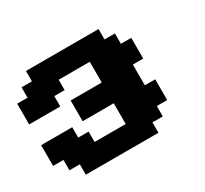

<svg xmlns="http://www.w3.org/2000/svg" viewBox="-129 -813 1070 1002"><g transform="rotate(-30 406.0 -312.5)"><path d="M125 0H562.5V-62.5H625V-125H687.5V-250H625V-375H687.5V-500H625V-562.5H562.5V-625H125V-562.5H62.5V-500H0V-375H187.5V-437.5H250V-500H437.5V-375H250V-250H437.5V-125H250V-187.5H187.5V-250H0V-125H62.5V-62.5H125Z"/></g></svg>

Font: Faithful 32x
Style: Semibold
Weight: 400
Foundry: Faithful Resource Pack
Version: Version 1.0; January 27, 2023